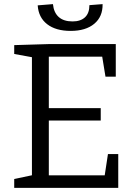

<svg xmlns="http://www.w3.org/2000/svg" viewBox="-20 -912 661 932"><path d="M504 -164H554V0H49V-43L148 -64L135 -46V-650L148 -632L49 -650V-693L216 -698H542V-540H492L474 -650L491 -637H202L217 -652V-372L202 -387H469V-327H202L217 -344V-46L202 -61H504L486 -46ZM323 -762Q251 -762 209 -794.5Q167 -827 163 -886L237 -892Q241 -851 265 -829.5Q289 -808 332 -808Q371 -808 392.5 -828Q414 -848 414 -887L478 -892Q479 -831 437.5 -796.5Q396 -762 323 -762Z"/></svg>

Font: Pack4
Style: Regular
Weight: 400
Version: Version 2.002